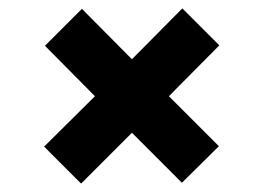

<svg xmlns="http://www.w3.org/2000/svg" viewBox="-20 -518 628 457"><path d="M173 -81 85 -169 206 -289 87 -409 175 -497 294 -377 414 -498 502 -410 382 -289 501 -170 413 -83 294 -202Z"/></svg>

Font: DM Sans 16pt Black
Style: Regular
Weight: 900
Version: Version 4.004;gftools[0.9.30]